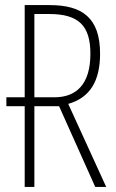

<svg xmlns="http://www.w3.org/2000/svg" viewBox="-20 -734 456 754"><path d="M175 -714H77V-352H5V-317H77V0H115V-317H212L354 0H397L248 -326C332 -350 373 -414 373 -523C373 -664 303 -714 175 -714ZM173 -679C289 -679 335 -633 335 -523C335 -402 279 -352 194 -352H115V-679Z"/></svg>

Font: Noto Sans ExtraCondensed ExtraLight
Style: Regular
Weight: 200
Width: 2
Designer: Monotype Design Team
Foundry: Monotype Imaging Inc.
Version: Version 2.013